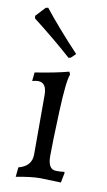

<svg xmlns="http://www.w3.org/2000/svg" viewBox="-84 -756 450 810"><g transform="rotate(10 141.0 -351.0)"><path d="M217.8 -42Q227.5 -42 242.2 -43.9L244.1 -40L235.8 2.9L147 0Q108.4 0 43.9 12.2L47.9 -28.8Q104 -43.5 104 -94.2V-348.1Q104 -402.3 66.9 -401.9Q57.6 -401.9 42 -397.9L45.9 -435.1Q133.3 -448.7 189.9 -463.9L194.8 -452.1Q182.6 -423.8 177.2 -290Q171.9 -157.2 171.9 -99.6Q171.9 -42 207 -42ZM55.2 -713.9Q112.8 -640.6 205.1 -542L185.1 -522.9L175.8 -521Q104.5 -585 7.8 -660.2L6.8 -670.9L44.9 -711.9Z"/></g></svg>

Font: Alegreya-Regular
Style: Regular
Weight: 400
Designer: Juan Pablo del Peral
Foundry: Juan Pablo del Peral
Version: Version 1.003